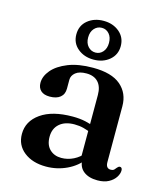

<svg xmlns="http://www.w3.org/2000/svg" viewBox="-108 -786 766 881"><g transform="rotate(15 275.5 -345.0)"><path d="M345.5 -62.5V-72.5L337.5 -75V-367Q337.5 -406.5 317.8 -427.8Q298 -449 262 -449Q228 -449 210.5 -434.8Q193 -420.5 193 -400.5V-358.5Q193 -331.5 175.2 -317Q157.5 -302.5 125.5 -302.5Q97.5 -302.5 83 -316Q68.5 -329.5 68.5 -353Q68.5 -384.5 93.5 -414Q118.5 -443.5 166.8 -462.8Q215 -482 284.5 -482Q373 -482 416.2 -445Q459.5 -408 459.5 -346V-80.5Q459.5 -65.5 465.5 -58.2Q471.5 -51 482 -51Q494 -51 499.2 -56.5Q504.5 -62 508.5 -67.5Q511.5 -70.5 514.2 -72.8Q517 -75 521 -75Q526.5 -75 529.2 -71Q532 -67 532 -60Q532 -44.5 521.2 -27.8Q510.5 -11 489.2 0.5Q468 12 436.5 12Q394.5 12 370 -7.5Q345.5 -27 345.5 -62.5ZM47 -104.5Q47 -165 101.2 -203.2Q155.5 -241.5 252.5 -241.5Q286 -241.5 313.2 -235.5Q340.5 -229.5 361 -220L351.5 -190.5Q332.5 -198.5 312.8 -203.8Q293 -209 269.5 -209Q224.5 -209 198.8 -186.5Q173 -164 173 -124.5Q173 -86 194.5 -65.2Q216 -44.5 249.5 -44.5Q279.5 -44.5 307.2 -58.2Q335 -72 354.5 -97L365.5 -71Q336.5 -31.5 290.2 -9.8Q244 12 192 12Q127.5 12 87.2 -19.8Q47 -51.5 47 -104.5ZM275.5 -518.5Q231 -518.5 200.5 -543.8Q170 -569 170 -610.5Q170 -652.5 200.5 -677.5Q231 -702.5 275.5 -702.5Q320.5 -702.5 350.8 -677Q381 -651.5 381 -610.5Q381 -569.5 350.8 -544Q320.5 -518.5 275.5 -518.5ZM276 -669.5Q255 -669.5 240.5 -653.5Q226 -637.5 226 -610.5Q226 -584 240.5 -568Q255 -552 276 -552Q297 -552 311 -568.2Q325 -584.5 325 -610.5Q325 -637.5 311 -653.5Q297 -669.5 276 -669.5Z"/></g></svg>

Font: Fraunces Medium
Style: Regular
Weight: 500
Version: Version 1.000;[b76b70a41]